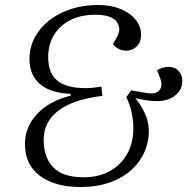

<svg xmlns="http://www.w3.org/2000/svg" viewBox="-20 -735 763 769"><path d="M301 14Q202 14 141 -30Q80 -74 80 -159Q80 -226 128 -278Q176 -330 263 -352V-359Q180 -363 139 -399Q98 -435 98 -498Q98 -559 134 -608.5Q170 -658 232.5 -686.5Q295 -715 374 -715Q423 -715 461.5 -699.5Q500 -684 522.5 -657Q545 -630 545 -596Q545 -566 527.5 -549Q510 -532 486 -532Q455 -532 432 -558L448 -586Q468 -622 446.5 -649Q425 -676 362 -676Q276 -676 224.5 -629Q173 -582 173 -506Q173 -442 209.5 -412Q246 -382 323 -382Q350 -382 386 -388L390 -351Q273 -337 214 -292Q155 -247 155 -175Q155 -105 193 -65Q231 -25 315 -25Q376 -25 421 -50.5Q466 -76 490 -120Q514 -164 514 -220Q514 -288 486 -346L505 -373L564 -363Q603 -356 618 -373Q633 -390 622 -420L609 -454Q631 -467 656 -467Q681 -467 695.5 -451Q710 -435 710 -409Q710 -376 682 -353Q654 -330 608 -330Q587 -330 565 -333.5Q543 -337 522 -342L531 -331Q552 -302 565 -269.5Q578 -237 576 -200Q572 -137 537 -88.5Q502 -40 442 -13Q382 14 301 14Z"/></svg>

Font: Literata 36pt Light
Style: Italic
Weight: 300
Italic angle: -2°
Designer: Latin by Veronika Burian and Jose Scaglione. Greek by Irene Vlachou. Cyrillic by Vera Evstafieva
Foundry: TypeTogether
Version: Version 3.002